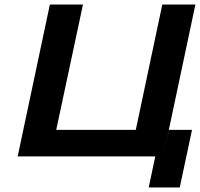

<svg xmlns="http://www.w3.org/2000/svg" viewBox="-20 -690 882 847"><path d="M58 0H665L636 137H773L827 -117H725L700 0L842 -670H696L579 -117H228L346 -670H200Z"/></svg>

Font: LT Wave Bold
Style: Italic
Weight: 700
Designer: Daniel Lyons
Version: Version 2.5 (Glyphs App)